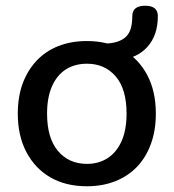

<svg xmlns="http://www.w3.org/2000/svg" viewBox="-20 -640 605 669"><path d="M283 9Q209 9 155.5 -22Q102 -53 72 -110Q42 -167 42 -244Q42 -303 59 -349Q76 -395 107.5 -428.5Q139 -462 183.5 -479.5Q228 -497 283 -497Q356 -497 409.5 -466Q463 -435 493 -378.5Q523 -322 523 -244Q523 -186 506 -139Q489 -92 457.5 -59Q426 -26 381.5 -8.5Q337 9 283 9ZM283 -69Q324 -69 355 -89Q386 -109 403.5 -148Q421 -187 421 -244Q421 -330 383 -374Q345 -418 283 -418Q241 -418 210 -398.5Q179 -379 161.5 -340Q144 -301 144 -244Q144 -159 182 -114Q220 -69 283 -69ZM393 -431 338 -467V-488Q368 -488 388 -494.5Q408 -501 419.5 -512.5Q431 -524 436 -542Q441 -560 441 -584Q441 -620 486 -620Q508 -620 519 -611Q530 -602 530 -584Q530 -517 493.5 -476.5Q457 -436 393 -431Z"/></svg>

Font: Nunito SemiBold
Style: Regular
Weight: 600
Designer: Vernon Adams
Foundry: Vernon Adams
Version: Version 3.602